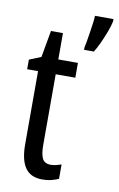

<svg xmlns="http://www.w3.org/2000/svg" viewBox="-87 -809 537 868"><g transform="rotate(10 181.0 -375.0)"><path d="M197 -62Q209 -62 221 -65Q233 -68 245 -72V-6Q229 1 211 5.5Q193 10 170 10Q117 10 92 -25.5Q67 -61 67 -133V-469H17V-513L71 -535L93 -658H148V-537H238V-469H148V-143Q148 -103 158 -82.5Q168 -62 197 -62ZM362 -750Q358 -729 347 -700Q336 -671 323.5 -644Q311 -617 300 -600H255V-611Q257 -619 260.5 -638.5Q264 -658 267.5 -681.5Q271 -705 274 -726.5Q277 -748 277 -760H362Z"/></g></svg>

Font: Noto Sans Khmer ExtraCondensed
Style: Regular
Weight: 400
Width: 2
Designer: Danh Hong and the Monotype Design Team
Foundry: Monotype Imaging Inc.
Version: Version 2.004; ttfautohint (v1.8.4.7-5d5b)